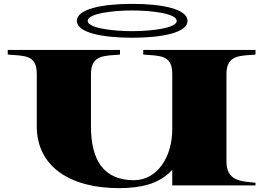

<svg xmlns="http://www.w3.org/2000/svg" viewBox="-20 -958 1366 992"><path d="M1300 -676V-700H720V-676C806 -669 870 -676 870 -576V-290C870 -146 792 -27 672 -27C516 -27 450 -130 450 -305V-576C450 -678 526 -669 600 -676V-700H20V-676C106 -669 170 -676 170 -576V-306C170 -96 344 14 594 14C699 14 802 -4 870 -81V0H1300V-14C1226 -21 1150 -22 1150 -124V-576C1150 -678 1226 -669 1300 -676ZM663 -763C820 -763 949 -790 949 -850C949 -911 820 -938 663 -938C506 -938 377 -911 377 -850C377 -790 506 -763 663 -763ZM663 -797C566 -797 433 -812 433 -850C433 -889 566 -904 663 -904C760 -904 893 -889 893 -850C893 -812 760 -797 663 -797Z"/></svg>

Font: Sprat Extended Black
Style: Regular
Weight: 900
Width: 9
Designer: Ethan Nakache
Foundry: Collletttivo
Version: Version 2.000;Glyphs 3.2 (3217)